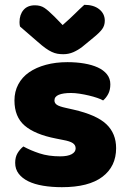

<svg xmlns="http://www.w3.org/2000/svg" viewBox="-20 -760 532 797"><path d="M462 -145Q462 -69 405 -26Q348 17 237 17Q195 17 159 11Q123 5 97.5 -7.5Q72 -20 57.5 -39Q43 -58 43 -84Q43 -108 53 -124.5Q63 -141 77 -152Q106 -136 143.5 -123.5Q181 -111 230 -111Q261 -111 277.5 -120Q294 -129 294 -144Q294 -158 282 -166Q270 -174 242 -179L212 -185Q125 -202 82.5 -238.5Q40 -275 40 -343Q40 -380 56 -410Q72 -440 101 -460Q130 -480 170.5 -491Q211 -502 260 -502Q297 -502 329.5 -496.5Q362 -491 386 -480Q410 -469 424 -451.5Q438 -434 438 -410Q438 -387 429.5 -370.5Q421 -354 408 -343Q400 -348 384 -353.5Q368 -359 349 -363.5Q330 -368 310.5 -371Q291 -374 275 -374Q242 -374 224 -366.5Q206 -359 206 -343Q206 -332 216 -325Q226 -318 254 -312L285 -305Q381 -283 421.5 -244.5Q462 -206 462 -145ZM240 -656Q273 -685 292 -704Q311 -723 330 -740Q369 -740 392 -721.5Q415 -703 415 -674Q415 -654 404 -639Q393 -624 367 -603L322 -566Q304 -552 284.5 -543.5Q265 -535 243 -535Q229 -535 218 -537Q207 -539 195 -544.5Q183 -550 169 -560Q155 -570 137 -586L63 -650Q62 -655 61.5 -659Q61 -663 61 -668Q61 -699 77.5 -718.5Q94 -738 125 -738Q148 -738 164 -727.5Q180 -717 206 -691Z"/></svg>

Font: Baloo
Style: Regular
Weight: 400
Designer: Sarang Kulkarni and Ek Type
Foundry: Ek Type
Version: Version 1.100;PS 1.000;hotconv 1.0.88;makeotf.lib2.5.647800;